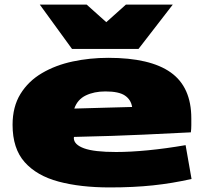

<svg xmlns="http://www.w3.org/2000/svg" viewBox="-20 -810 902 840"><path d="M460 10Q332 10 236.5 -15.5Q141 -41 88 -100.5Q35 -160 35 -264Q35 -343 69.5 -399Q104 -455 163.5 -490Q223 -525 298 -541Q373 -557 454 -557Q637 -557 727 -493Q817 -429 817 -292Q817 -280 817 -262.5Q817 -245 815 -231Q734 -227 609 -221Q484 -215 304 -211Q303 -209 303 -205Q304 -177 348 -161Q392 -145 488 -145Q550 -145 627.5 -152.5Q705 -160 792 -175L818 -27Q734 -8 649 1Q564 10 460 10ZM305 -335Q378 -337 446.5 -339Q515 -341 558 -342Q553 -374 526.5 -392Q500 -410 441 -410Q392 -410 355.5 -392.5Q319 -375 305 -335ZM736 -790 586 -596H295L154 -790H359L445 -713L531 -790Z"/></svg>

Font: Georama ExtraExtended ExtraBold
Style: Regular
Weight: 800
Width: 8
Designer: Jean-Baptiste Levee
Foundry: Production Type
Version: Version 1.000